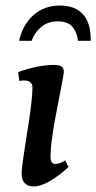

<svg xmlns="http://www.w3.org/2000/svg" viewBox="-20 -662 347 692"><path d="M58 -36Q58 -53 64 -93.5Q70 -134 72 -147L84 -223Q97 -311 97 -347Q97 -372 66 -372Q58 -372 50 -370L45 -402Q117 -428 175 -428Q192 -428 201 -423Q210 -418 210 -403Q210 -395 198 -334Q180 -240 178 -230Q162 -141 162 -98Q162 -71 179 -71Q195 -71 215 -84L227 -60Q191 -27 158.5 -8.5Q126 10 101 10Q81 10 69.5 -1.5Q58 -13 58 -36ZM196 -642Q251 -642 279.5 -610Q308 -578 307 -515H261Q258 -545 241.5 -565Q225 -585 188 -585Q152 -585 128 -564.5Q104 -544 94 -515H49Q61 -572 100 -607Q139 -642 196 -642Z"/></svg>

Font: Unna Medium
Style: Italic
Weight: 500
Italic angle: -8.05°
Designer: Jorge de Buen Unna
Foundry: Omnibus-Type
Version: Version 2.008